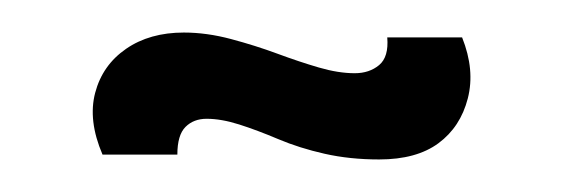

<svg xmlns="http://www.w3.org/2000/svg" viewBox="-20 -356 346 118"><path d="M213 -258Q195 -258 179.5 -261.5Q164 -265 151 -270.5Q138 -276 127 -279.5Q116 -283 107 -283Q99 -283 94 -278Q89 -273 89 -261H43Q34 -282 38.5 -299Q43 -316 57.5 -326Q72 -336 93 -336Q107 -336 122 -332Q137 -328 150.5 -323Q164 -318 176 -314.5Q188 -311 198 -311Q207 -311 213 -316Q219 -321 218 -333H264Q272 -313 267.5 -295.5Q263 -278 249.5 -268Q236 -258 213 -258Z"/></svg>

Font: Bricolage Grotesque 72pt Condensed ExtraLight
Style: Regular
Weight: 250
Width: 3
Designer: Mathieu Triay
Foundry: Atelier Triay
Version: Version 1.001;gftools[0.9.33.dev8+g029e19f]